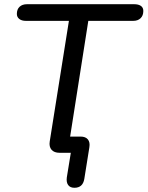

<svg xmlns="http://www.w3.org/2000/svg" viewBox="-20 -725 700 911"><path d="M333 166Q313 166 303.5 153Q294 140 297 117L316 0H263Q237 0 224.5 -14.5Q212 -29 216 -54L307 -626H103Q83 -626 71.5 -635Q60 -644 60 -659Q60 -681 73 -693Q86 -705 108 -705H617Q637 -705 648.5 -697Q660 -689 660 -673Q660 -651 647 -638.5Q634 -626 612 -626H399L309 -53L272 -77H362Q386 -77 397 -63.5Q408 -50 404 -26L380 124Q373 166 333 166Z"/></svg>

Font: Nunito Medium
Style: Italic
Weight: 500
Designer: Vernon Adams
Foundry: Vernon Adams
Version: Version 3.601